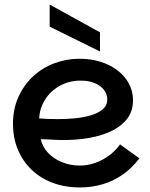

<svg xmlns="http://www.w3.org/2000/svg" viewBox="-20 -816 659 843"><path d="M331 7Q264 7 209.5 -14Q155 -35 116.5 -73Q78 -111 57.5 -161.5Q37 -212 37 -272Q37 -337 60.5 -389.5Q84 -442 124.5 -480Q165 -518 218 -538Q271 -558 329 -558Q381 -558 424 -544Q467 -530 498.5 -505Q530 -480 547 -447Q564 -414 564 -376Q564 -323 533 -288Q502 -253 452 -233Q402 -213 342 -206Q282 -199 223 -202Q213 -203 198 -203.5Q183 -204 171.5 -204.5Q160 -205 159 -205Q166 -172 190.5 -145.5Q215 -119 252 -104Q289 -89 331 -89Q365 -89 398.5 -101Q432 -113 460 -134Q488 -155 507 -182L592 -121Q559 -77 517.5 -48.5Q476 -20 429 -6.5Q382 7 331 7ZM233 -293Q270 -293 308 -296.5Q346 -300 378.5 -309.5Q411 -319 431 -336Q451 -353 451 -380Q451 -403 436.5 -421.5Q422 -440 396 -451Q370 -462 335 -462Q283 -462 242 -439Q201 -416 177.5 -378Q154 -340 152 -296Q166 -295 187 -294Q208 -293 233 -293ZM198 -796 419 -674V-590L198 -699Z"/></svg>

Font: Parkinsans Light Medium
Style: Regular
Weight: 500
Version: Version 1.000